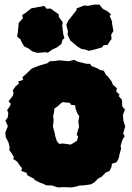

<svg xmlns="http://www.w3.org/2000/svg" viewBox="-20 -787 570 831"><path d="M234 24 227 23 206 16 181 15 163 7 152 3 130 -8 128 -13 99 -28 95 -39 72 -47 75 -59 63 -74 55 -87 37 -99 40 -107 29 -126 20 -137 22 -148 17 -170 5 -193 3 -213 14 -241 3 -266 13 -277 16 -297 11 -311 20 -323 27 -337 17 -349 34 -370 39 -385 35 -395 47 -413 62 -425 59 -435 80 -441 77 -453 92 -466 116 -489 124 -493 147 -502 179 -512 181 -511 196 -522 216 -523 236 -526 278 -522 301 -528 317 -520 354 -511H369L377 -501L400 -492L413 -484L429 -481L438 -464L447 -456L464 -433L468 -421L486 -405L483 -391L498 -377L493 -372L508 -355L509 -327L521 -313L512 -290L514 -265L522 -240L513 -209L520 -198L511 -184L502 -156L504 -143L499 -126L494 -103L485 -85L464 -78L463 -66L455 -48L436 -39L421 -23L403 -13L397 -6L386 4L373 11L344 15L324 16L308 21L290 24L256 23ZM285 -161 298 -168 306 -173 313 -178 316 -188 318 -195 312 -205 315 -215 316 -219 319 -229 322 -237 321 -247 320 -254 319 -262 321 -271 323 -284 314 -298 312 -304 307 -317 306 -326V-331L297 -332L286 -334L283 -342L270 -343L259 -344L250 -345L238 -335L231 -328L224 -323L215 -317V-310L214 -302L212 -293L210 -286L211 -276L212 -267L211 -255L209 -242L211 -233L214 -221L217 -211L219 -198L223 -186L226 -176L231 -170L237 -164L251 -166L259 -165L274 -163ZM365 -567 347 -573 333 -575 316 -585 284 -612 272 -638 274 -651 267 -680 275 -697 311 -743 312 -751 344 -763 363 -762 387 -767H410L426 -748L444 -739L460 -726L455 -717L465 -694V-685L471 -653L461 -637L463 -618L455 -608L446 -593L428 -591L422 -582L387 -572ZM142 -558 119 -565 104 -577 85 -586 75 -602 69 -616 54 -629 57 -645 61 -688 79 -708 76 -722 89 -730 116 -751 147 -757 172 -761 182 -749 199 -750 209 -743 234 -725 235 -713 252 -690 249 -676 254 -638 259 -622 251 -615 245 -596 227 -582 207 -573 187 -559 176 -561Z"/></svg>

Font: Winky Rough Black
Style: Regular
Weight: 900
Designer: Simon Atzbach
Foundry: typofactur
Version: Version 1.206; ttfautohint (v1.8.4.7-5d5b)